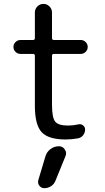

<svg xmlns="http://www.w3.org/2000/svg" viewBox="-20 -735 543 997"><path d="M215.8 77.1Q222.7 53.7 242.2 39.1Q261.7 24.4 286.1 24.4Q305.7 24.4 316.4 41Q323.2 50.8 323.2 60.5Q323.2 67.4 320.3 75.2L268.6 202.1Q261.7 220.7 245.6 231.4Q229.5 242.2 210 242.2Q194.3 242.2 184.6 229.5Q174.8 216.8 178.7 201.2ZM259.8 -455.1Q250 -455.1 250 -445.3V-192.4Q250 -124 266.6 -103.5Q283.2 -83 333 -83Q359.4 -83 385.7 -88.9Q399.4 -92.8 410.6 -84.5Q421.9 -76.2 421.9 -62.5Q421.9 -45.9 411.6 -32.7Q401.4 -19.5 384.8 -16.6Q352.5 -10.7 321.3 -10.7Q231.4 -10.7 196.3 -48.8Q161.1 -86.9 161.1 -185.5V-445.3Q161.1 -455.1 151.4 -455.1H85.9Q71.3 -455.1 60.5 -465.8Q49.8 -476.6 49.8 -491.2Q49.8 -505.9 60.5 -516.6Q71.3 -527.3 85.9 -527.3H151.4Q161.1 -527.3 161.1 -537.1V-669.9Q161.1 -688.5 174.3 -701.7Q187.5 -714.8 205.6 -714.8Q223.6 -714.8 236.8 -701.7Q250 -688.5 250 -669.9V-537.1Q250 -527.3 259.8 -527.3H399.4Q414.1 -527.3 424.8 -516.6Q435.5 -505.9 435.5 -491.2Q435.5 -476.6 424.8 -465.8Q414.1 -455.1 399.4 -455.1Z"/></svg>

Font: Gen Jyuu GothicX Regular
Style: Regular
Weight: 400
Designer: [Source Han Sans]
Ryoko NISHIZUKA  (kana & ideographs); Paul D. Hunt (Latin, Greek & Cyrillic); Wenlong ZHANG  (bopomofo
Version: Version 1.002.20150607